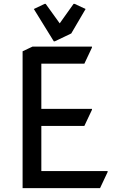

<svg xmlns="http://www.w3.org/2000/svg" viewBox="-20 -980 605 1000"><path d="M260.3 -764.6 156.2 -933.1 212.9 -960H217.8L291 -858.4L363.3 -960H368.2L425.8 -933.1L351.1 -805.7L265.1 -764.6ZM97.7 0V-712.9L149.4 -737.3H459V-732.4L419.4 -648.4H195.3V-413.1H459V-408.2L419.4 -324.2H195.3V-88.9H540.5V-84L501 0Z"/></svg>

Font: Nova Round
Style: Book
Weight: 400
Version: Version 2.000